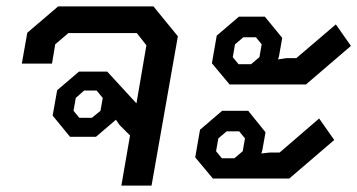

<svg xmlns="http://www.w3.org/2000/svg" viewBox="-20 -578 1113 598"><path d="M534 -465 452 0H358L385 -156L353 -188L341 -205L279 -152H198L144 -218L158 -297L226 -355H314L405 -256L436 -437L406 -475H193L152 -440L142 -380H48L65 -476L161 -558H458ZM300 -273 281 -296H242L216 -273L209 -233L227 -211H266L293 -233Z M640 -381 655 -467 724 -526H805L859 -460L849 -403L846 -393L873 -397H903L1026 -502L1073 -435L933 -315H695ZM762 -378 788 -400 795 -440 777 -462H738L712 -440L705 -400L723 -378ZM588 -88 603 -174 672 -233H753L807 -166L797 -110L794 -100L821 -103H851L974 -209L1021 -142L881 -22H643ZM710 -85 736 -107 743 -147 725 -169H686L660 -147L653 -107L671 -85Z"/></svg>

Font: Chakra Petch Medium
Style: Italic
Weight: 500
Italic angle: -10°
Designer: Katatrad Aksorn Co.,Ltd.
Foundry: Cadson Demak Co.,Ltd.
Version: Version 1.000; ttfautohint (v1.6)